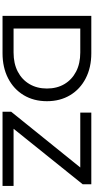

<svg xmlns="http://www.w3.org/2000/svg" viewBox="367 -1107 740 1514"><g transform="rotate(90 737.0 -350.0)"><path d="M105 0V-700H400Q512 -700 597.5 -656Q683 -612 730.5 -533Q778 -454 778 -350Q778 -246 730.5 -167Q683 -88 597.5 -44Q512 0 400 0ZM205 -87H394Q481 -87 544.5 -120Q608 -153 643 -212.5Q678 -272 678 -350Q678 -429 643 -488Q608 -547 544.5 -580Q481 -613 394 -613H205ZM861 0V-68L1332 -652L1343 -613H868V-700H1433V-632L964 -48L952 -87H1446V0Z"/></g></svg>

Font: Montserrat Thin Medium
Style: Regular
Weight: 500
Version: Version 9.000